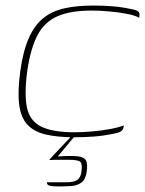

<svg xmlns="http://www.w3.org/2000/svg" viewBox="-20 -486 522 691"><path d="M53 -230Q63 -302 83.5 -348.5Q104 -395 135.5 -420.5Q167 -446 211.5 -456Q256 -466 315 -466Q350 -466 383 -463.5Q416 -461 449 -454Q471 -450 477 -445Q483 -440 482 -432L481 -422Q468 -430 437.5 -436Q407 -442 372.5 -445Q338 -448 310 -448Q234 -448 187 -427.5Q140 -407 115 -359.5Q90 -312 78 -230Q67 -147 77 -99Q87 -51 128 -30.5Q169 -10 249 -10Q277 -10 312 -13Q347 -16 378.5 -22Q410 -28 426 -35L424 -26Q423 -19 415.5 -13.5Q408 -8 385 -4Q351 3 317 5.5Q283 8 248 8Q187 8 144.5 -2Q102 -12 78.5 -37.5Q55 -63 49 -109.5Q43 -156 53 -230ZM191 185Q168 185 158 182Q148 179 149 170Q154 170 173.5 170Q193 170 219 170Q248 170 259.5 160.5Q271 151 273 132Q277 105 269.5 97Q262 89 226 89H195Q189 89 182 89Q175 89 168.5 89.5Q162 90 157 90Q159 87 170 75Q181 63 196 47.5Q211 32 224 18Q237 4 242 -2H254L188 77Q235 74 259 76.5Q283 79 289.5 91.5Q296 104 292 132Q288 160 273 171Q258 182 236.5 183.5Q215 185 191 185Z"/></svg>

Font: Genos Thin Thin
Style: Italic
Weight: 250
Italic angle: -8°
Version: Version 1.010